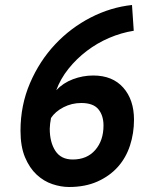

<svg xmlns="http://www.w3.org/2000/svg" viewBox="-20 -734 585 768"><path d="M516 -255Q516 -201 500 -152Q484 -103 451.5 -66.5Q419 -30 370 -8Q321 14 256 14Q224 14 189.5 2.5Q155 -9 126.5 -35.5Q98 -62 80 -105Q62 -148 62 -211Q62 -313 100 -401.5Q138 -490 200.5 -556.5Q263 -623 343 -664Q423 -705 508 -714L515 -611Q465 -603 417 -582.5Q369 -562 327.5 -530.5Q286 -499 254 -459Q222 -419 205 -373Q232 -402 271.5 -417Q311 -432 353 -432Q430 -432 473 -383.5Q516 -335 516 -255ZM394 -232Q394 -272 373.5 -297Q353 -322 305 -322Q267 -322 234 -305Q201 -288 184 -262Q182 -252 180.5 -239.5Q179 -227 179 -219Q179 -165 201.5 -130.5Q224 -96 271 -96Q328 -96 361 -134Q394 -172 394 -232Z"/></svg>

Font: PT Sans
Style: Bold Italic
Weight: 700
Italic angle: -12°
Designer: A.Korolkova, O.Umpeleva, V.Yefimov
Foundry: ParaType Ltd
Version: Version 2.003W OFL